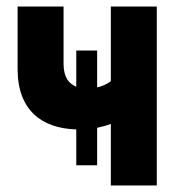

<svg xmlns="http://www.w3.org/2000/svg" viewBox="-20 -569 540 589"><path d="M214 -62H278V-177C293 -180 307 -184 320 -189V0H461V-549H320V-320C307 -310 292 -304 278 -301V-414H214V-303C192 -312 175 -331 175 -373V-549H34V-357C34 -231 108 -175 214 -172Z"/></svg>

Font: Noto Sans Mono ExtraCondensed ExtraBold
Style: Regular
Weight: 800
Width: 2
Designer: Monotype Design Team
Foundry: Monotype Imaging Inc.
Version: Version 2.014